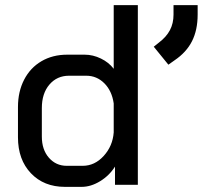

<svg xmlns="http://www.w3.org/2000/svg" viewBox="-20 -720 800 748"><path d="M50 -185V-303Q50 -363 74 -409.5Q98 -456 141.5 -481.5Q185 -507 242 -507H310Q342 -507 373 -492Q404 -477 423 -452V-700H517V0H428V-71Q406 -36 370 -14Q334 8 298 8H233Q151 8 100.5 -45Q50 -98 50 -185ZM302 -74Q349 -74 384 -112.5Q419 -151 423 -204V-317Q416 -366 386.5 -395.5Q357 -425 316 -425H249Q202 -425 172.5 -390.5Q143 -356 143 -299V-188Q143 -137 170.5 -105.5Q198 -74 240 -74ZM579 -538 599 -554Q628 -576 642 -602.5Q656 -629 656 -663V-700H750V-663Q750 -603 728 -559.5Q706 -516 660 -485L636 -468Z"/></svg>

Font: Bai Jamjuree Medium
Style: Regular
Weight: 500
Version: Version 1.000; ttfautohint (v1.6)